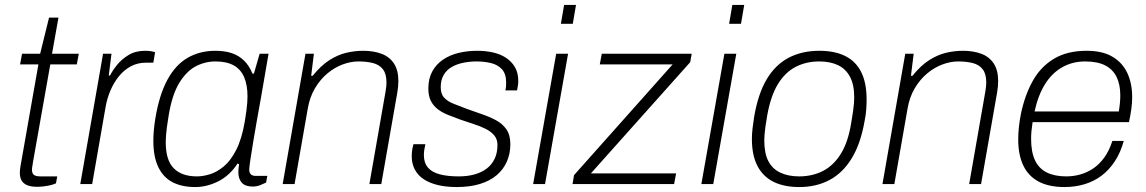

<svg xmlns="http://www.w3.org/2000/svg" viewBox="-20 -743 4625 775"><path d="M130 11Q104 11 88.5 4Q73 -3 66.5 -15.5Q60 -28 60 -47Q60 -53 61 -60Q62 -67 63 -74L135 -483H61L69 -526H142L178 -672H216L190 -526H298L290 -483H183L113 -88Q112 -79 110.5 -71.5Q109 -64 109 -58Q109 -44 116.5 -37.5Q124 -31 144 -31H211L206 -3Q195 2 181.5 5Q168 8 154.5 9.5Q141 11 130 11Z M304 0 396 -526H430L419 -438H424Q434 -458 452.5 -481Q471 -504 499 -521Q527 -538 566 -538Q580 -538 591 -536Q602 -534 606 -532L599 -490H569Q535 -490 507.5 -475Q480 -460 459.5 -434.5Q439 -409 425.5 -377Q412 -345 406 -310L352 0Z M768 12Q714 12 676.5 -7.5Q639 -27 619 -68.5Q599 -110 599 -175Q599 -195 601 -217.5Q603 -240 607 -265Q623 -361 656 -421.5Q689 -482 738 -510Q787 -538 849 -538Q887 -538 915.5 -528.5Q944 -519 965 -498.5Q986 -478 999 -446H1005L1028 -526H1064L1044 -410Q1040 -384 1032.5 -343.5Q1025 -303 1017 -257.5Q1009 -212 1002 -170Q995 -128 990.5 -97.5Q986 -67 986 -58Q986 -46 992.5 -39.5Q999 -33 1012 -33H1059L1054 -6Q1044 -1 1030 4.5Q1016 10 1000 10Q970 10 956 -5.5Q942 -21 942 -49Q942 -56 943 -64Q944 -72 945 -80L939 -83Q907 -34 861 -11Q815 12 768 12ZM775 -31Q799 -31 827 -39.5Q855 -48 883 -71Q911 -94 933.5 -138Q956 -182 968 -252Q972 -277 974.5 -295.5Q977 -314 978 -328Q979 -342 979 -354Q979 -400 965.5 -431.5Q952 -463 923.5 -479Q895 -495 850 -495Q808 -495 770.5 -475.5Q733 -456 704 -409Q675 -362 661 -278Q656 -248 653.5 -228.5Q651 -209 650 -195Q649 -181 649 -169Q649 -96 681.5 -63.5Q714 -31 775 -31Z M1121 0 1213 -526H1247L1236 -437H1242Q1276 -479 1310 -500.5Q1344 -522 1378 -530Q1412 -538 1446 -538Q1488 -538 1520 -526Q1552 -514 1570 -487Q1588 -460 1588 -416Q1588 -406 1587 -394.5Q1586 -383 1584 -371L1519 0H1471L1536 -372Q1538 -383 1539 -393Q1540 -403 1540 -410Q1540 -445 1525.5 -463.5Q1511 -482 1485.5 -488.5Q1460 -495 1427 -495Q1396 -495 1363.5 -483Q1331 -471 1302 -447Q1273 -423 1251.5 -387Q1230 -351 1222 -303L1169 0Z M1823 12Q1781 12 1747.5 4Q1714 -4 1690.5 -19.5Q1667 -35 1654.5 -58.5Q1642 -82 1642 -112Q1642 -123 1643.5 -135.5Q1645 -148 1649 -161H1697Q1694 -148 1692.5 -137.5Q1691 -127 1691 -117Q1691 -86 1707 -67Q1723 -48 1754.5 -39.5Q1786 -31 1832 -31Q1867 -31 1895.5 -39Q1924 -47 1944.5 -62.5Q1965 -78 1976.5 -102Q1988 -126 1988 -158Q1988 -181 1975 -196.5Q1962 -212 1940 -223Q1918 -234 1891 -242.5Q1864 -251 1836 -261Q1812 -270 1789 -279Q1766 -288 1748 -301.5Q1730 -315 1719.5 -335Q1709 -355 1709 -386Q1709 -426 1725 -455Q1741 -484 1768.5 -502.5Q1796 -521 1831.5 -529.5Q1867 -538 1906 -538Q1939 -538 1969 -531.5Q1999 -525 2022 -510Q2045 -495 2058.5 -472Q2072 -449 2072 -416Q2072 -407 2070.5 -397.5Q2069 -388 2067 -378H2020Q2022 -387 2022.5 -395Q2023 -403 2023 -410Q2023 -445 2006 -463.5Q1989 -482 1961.5 -488.5Q1934 -495 1903 -495Q1877 -495 1851.5 -490Q1826 -485 1805 -473.5Q1784 -462 1771.5 -441.5Q1759 -421 1759 -391Q1759 -363 1773.5 -348Q1788 -333 1811.5 -324Q1835 -315 1863 -304Q1893 -293 1924 -282.5Q1955 -272 1981.5 -258Q2008 -244 2024 -221Q2040 -198 2040 -161Q2040 -123 2026 -91Q2012 -59 1985 -36Q1958 -13 1917.5 -0.5Q1877 12 1823 12Z M2244 -647 2257 -723H2305L2292 -647ZM2132 0 2225 -526H2273L2180 0Z M2291 0 2297 -36 2695 -483H2401L2409 -526H2772L2766 -492L2365 -43H2709L2701 0Z M2923 -647 2936 -723H2984L2971 -647ZM2811 0 2904 -526H2952L2859 0Z M3206 12Q3145 12 3102.5 -9Q3060 -30 3037.5 -73Q3015 -116 3015 -182Q3015 -202 3017.5 -224Q3020 -246 3024 -271Q3040 -365 3075 -423.5Q3110 -482 3163.5 -510Q3217 -538 3287 -538Q3349 -538 3391.5 -517Q3434 -496 3456 -452.5Q3478 -409 3478 -342Q3478 -323 3476.5 -301Q3475 -279 3470 -255Q3454 -163 3418 -104Q3382 -45 3328.5 -16.5Q3275 12 3206 12ZM3206 -31Q3259 -31 3302 -53Q3345 -75 3374.5 -123Q3404 -171 3416 -248Q3421 -276 3423.5 -294.5Q3426 -313 3427 -326Q3428 -339 3428 -350Q3428 -401 3411 -433Q3394 -465 3362.5 -480Q3331 -495 3287 -495Q3234 -495 3191.5 -473Q3149 -451 3120 -403.5Q3091 -356 3077 -278Q3072 -250 3069.5 -231Q3067 -212 3066 -199.5Q3065 -187 3065 -176Q3065 -124 3081.5 -92.5Q3098 -61 3130 -46Q3162 -31 3206 -31Z M3542 0 3634 -526H3668L3657 -437H3663Q3697 -479 3731 -500.5Q3765 -522 3799 -530Q3833 -538 3867 -538Q3909 -538 3941 -526Q3973 -514 3991 -487Q4009 -460 4009 -416Q4009 -406 4008 -394.5Q4007 -383 4005 -371L3940 0H3892L3957 -372Q3959 -383 3960 -393Q3961 -403 3961 -410Q3961 -445 3946.5 -463.5Q3932 -482 3906.5 -488.5Q3881 -495 3848 -495Q3817 -495 3784.5 -483Q3752 -471 3723 -447Q3694 -423 3672.5 -387Q3651 -351 3643 -303L3590 0Z M4277 12Q4214 12 4172.5 -10Q4131 -32 4110.5 -75Q4090 -118 4090 -180Q4090 -206 4093 -232.5Q4096 -259 4101 -284Q4117 -360 4149 -417Q4181 -474 4234.5 -506Q4288 -538 4366 -538Q4430 -538 4470.5 -514Q4511 -490 4530.5 -448Q4550 -406 4550 -351Q4550 -328 4546.5 -302.5Q4543 -277 4537 -250H4148Q4145 -231 4143.5 -214.5Q4142 -198 4142 -183Q4142 -129 4158 -95.5Q4174 -62 4206 -46.5Q4238 -31 4284 -31Q4312 -31 4339.5 -38.5Q4367 -46 4392 -62.5Q4417 -79 4437 -106.5Q4457 -134 4470 -174H4516Q4503 -127 4480 -92Q4457 -57 4426.5 -34Q4396 -11 4358 0.5Q4320 12 4277 12ZM4156 -293H4496Q4499 -311 4500.5 -327Q4502 -343 4502 -358Q4502 -402 4487 -432.5Q4472 -463 4441 -479Q4410 -495 4360 -495Q4309 -495 4267.5 -471.5Q4226 -448 4198 -403Q4170 -358 4156 -293Z"/></svg>

Font: Archivo SemiBold Thin
Style: Italic
Weight: 250
Italic angle: -10°
Version: Version 2.001